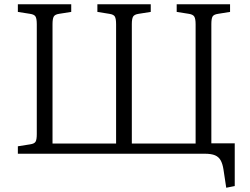

<svg xmlns="http://www.w3.org/2000/svg" viewBox="-20 -723 1174 903"><path d="M1044 160 1031 74Q1027 48 1018 31.5Q1009 15 991.5 7.5Q974 0 943 0H64V-35L121 -44Q142 -47 147.5 -57Q153 -67 153 -92V-609Q153 -634 147.5 -644.5Q142 -655 121 -658L64 -667V-703H315V-667L258 -658Q238 -655 232.5 -644.5Q227 -634 227 -609V-48H526V-609Q526 -634 520.5 -644.5Q515 -655 494 -658L438 -667V-703H689V-667L632 -658Q612 -655 606 -645Q600 -635 600 -609V-48H900V-609Q900 -634 894 -644.5Q888 -655 868 -658L811 -667V-703H1062V-667L1006 -658Q985 -655 979.5 -645Q974 -635 974 -609V-49H1084V152Z"/></svg>

Font: Literata 18pt Light
Style: Regular
Weight: 300
Designer: Latin by Veronika Burian and Jose Scaglione. Greek by Irene Vlachou. Cyrillic by Vera Evstafieva.
Foundry: TypeTogether
Version: Version 3.103;gftools[0.9.29]